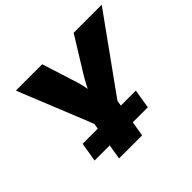

<svg xmlns="http://www.w3.org/2000/svg" viewBox="-165 -941 1155 1155"><g transform="rotate(-45 412.5 -364.0)"><path d="M244.6 0 286.6 -252 94.2 -727.5H318.4L387.2 -510.3Q397 -481.4 403.1 -450.9Q409.2 -420.4 414.6 -382.8H385.7Q402.3 -420.4 418.2 -450.9Q434.1 -481.4 451.7 -510.3L585.9 -727.5H824.7L482.9 -252L440.9 0ZM131.8 -95.2 151.9 -217.3H604.5L584.5 -95.2Z"/></g></svg>

Font: Inter 17pt Black
Style: Italic
Weight: 900
Italic angle: -9.3988°
Version: Version 4.001;git-66647c0bb